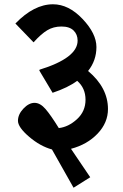

<svg xmlns="http://www.w3.org/2000/svg" viewBox="-20 -696 576 898"><path d="M255 -97Q300 -102 340 -138.5Q380 -175 380 -229.5Q380 -284 341 -318Q298 -286 226 -262L164 -366L165 -370Q343 -425 343 -506Q343 -535 324 -553.5Q305 -572 267.5 -572Q230 -572 201 -554.5Q172 -537 137 -498L52 -586Q139 -676 228 -676Q301 -676 366 -607.5Q431 -539 431 -476Q431 -413 392 -364Q485 -286 485 -186Q485 -122 436.5 -71Q388 -20 312 0L402 133L324 182L223 3Q168 -12 116 -56.5Q64 -101 64 -131Q64 -161 89.5 -188Q115 -215 141.5 -215Q168 -215 193 -186Q218 -157 255 -97Z"/></svg>

Font: Halant
Style: Bold
Weight: 700
Designer: Hitesh Malaviya (Devanagari), Satya Rajpurohit (Latin)
Foundry: Indian Type Foundry
Version: Version 1.101;PS 1.0;hotconv 1.0.78;makeotf.lib2.5.61930; tt